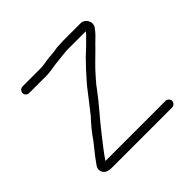

<svg xmlns="http://www.w3.org/2000/svg" viewBox="-126 -610 740 740"><g transform="rotate(-45 243.5 -240.5)"><path d="M69 -430H164C171.3 -430 179.7 -430.7 189 -432C220.4 -437.7 256.3 -440.5 288 -444H392C390 -441.3 387.7 -438.3 385 -435L360 -410C348.7 -398.7 336.3 -387 323 -375C299.2 -351.2 279.5 -329.7 259 -306C242.7 -288.6 229.3 -268.5 215 -251C202 -235.5 188.4 -216.1 175 -200C153 -176 133.4 -153.5 115 -126C99.1 -104.7 79.7 -83.1 64.5 -61C58 -51.6 47.1 -41.1 50.5 -25.5C54.2 -8.5 69.4 -1 90 -1H420C429.2 -1 438 -9.8 438 -19C438 -28.2 429.2 -37 420 -37H92C112.8 -68.2 135.4 -95.1 158.5 -125C192.6 -169.1 230.8 -209.8 264 -255C278.1 -275.4 296.6 -294.2 314 -314C334.6 -335.9 363.9 -362.6 385 -385C404.6 -403.5 412.9 -411.5 426 -429C442.1 -451.8 422.4 -480 401 -480H305C299 -480 292.7 -479.7 286 -479C278.7 -479 272.3 -478.7 267 -478L249 -475C242.3 -474.3 234.3 -473.7 225 -473C204.2 -471.3 187.2 -466 164 -466H69C59.5 -466 51 -457.1 51 -447.5C51 -437.8 59.5 -430 69 -430Z"/></g></svg>

Font: HoneyBee
Style: Lit
Weight: 300
Foundry: Cannot Into Space Fonts
Version: Version 0.89